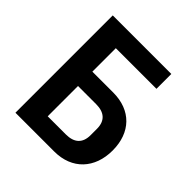

<svg xmlns="http://www.w3.org/2000/svg" viewBox="-187 -836 974 974"><g transform="rotate(45 300.0 -349.0)"><path d="M71 0H349.1C477.3 0 555.4 -85.6 555.4 -213.1C555.4 -341.6 477.3 -423.3 349.1 -423.3H199.6V-591.6H491.1V-698.2H71ZM199.6 -103V-320.3H329.5C388.1 -320.3 421.2 -292.6 421.2 -234.4V-188.9C421.2 -130.7 388.1 -103 329.5 -103Z"/></g></svg>

Font: Margiela Mono SemiBold
Style: Regular
Weight: 600
Designer: Mike Abbink, Paul van der Laan, Pieter van Rosmalen
Foundry: Bold Monday
Version: Version 2.003 2021